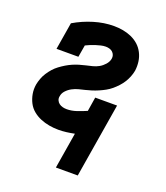

<svg xmlns="http://www.w3.org/2000/svg" viewBox="-131 -618 762 883"><g transform="rotate(20 250.0 -176.5)"><path d="M246 175 275 -1Q256 3 236 5.5Q216 8 197 8Q174 8 151.5 4Q129 0 108.5 -8.5Q88 -17 71 -31Q54 -45 44 -64.5Q34 -84 30 -106.5Q26 -129 30 -153Q33 -168 38.5 -183Q44 -198 53 -212Q62 -226 73 -238.5Q84 -251 97.5 -261Q111 -271 125 -279.5Q139 -288 154 -294.5Q169 -301 184 -305.5Q199 -310 214.5 -313.5Q230 -317 246 -321Q262 -325 276 -333Q290 -341 301.5 -354Q313 -367 316 -382Q318 -392 315 -400.5Q312 -409 305.5 -415Q299 -421 290 -423.5Q281 -426 272 -426Q260 -426 248 -423Q236 -420 224.5 -416.5Q213 -413 201 -408Q189 -403 179 -398L169 -339H62L84 -472Q128 -498 177.5 -513Q227 -528 275 -528Q298 -528 320 -524Q342 -520 362 -511Q382 -502 397.5 -488Q413 -474 423 -454.5Q433 -435 436 -413Q439 -391 436 -368Q433 -352 427 -337Q421 -322 412.5 -308.5Q404 -295 392.5 -282.5Q381 -270 368.5 -259.5Q356 -249 341.5 -241Q327 -233 312 -226.5Q297 -220 281.5 -215Q266 -210 251 -206.5Q236 -203 220.5 -199Q205 -195 190 -187Q175 -179 163.5 -166.5Q152 -154 150 -138Q148 -128 152 -119Q156 -110 163.5 -104.5Q171 -99 180.5 -96.5Q190 -94 201 -94Q224 -94 248 -102Q272 -110 295 -120L306 -189H413L353 175Z"/></g></svg>

Font: Iosevka Curly Slab Extrabold
Style: Italic
Weight: 800
Italic angle: -9°
Monospace: yes
Designer: Belleve Invis
Foundry: Belleve Invis
Version: Version 22.1.2; ttfautohint (v1.8.4)